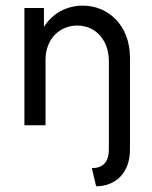

<svg xmlns="http://www.w3.org/2000/svg" viewBox="-20 -445 540 682"><path d="M321.5 216.7C390.3 216.7 441.7 169.4 441.7 86.1V-239.6C441.7 -356.9 362.5 -425 274.3 -425C218.1 -425 166.7 -398.6 136.1 -349.3V-416.7H66.7V0H141.7V-231.2C141.7 -311.1 195.8 -354.2 254.2 -354.2C325.7 -354.2 366.7 -295.1 366.7 -229.2V84.7C366.7 135.4 341.7 152.1 306.2 152.1Z"/></svg>

Font: Afacad
Style: Regular
Weight: 400
Designer: Kristian Moeller
Foundry: Dicotype
Version: Version 1.000